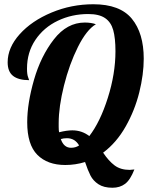

<svg xmlns="http://www.w3.org/2000/svg" viewBox="-20 -770 705 903"><path d="M443 96.5C459.7 107.5 481.7 113 509 113C532.3 113 552.2 106.8 568.5 94.5C584.8 82.2 599.3 59.7 612 27C601.3 28.3 594 29 590 29C561.3 29 537.7 22 519 8C500.3 -6 482.3 -26 465 -52C507 -83.3 542.3 -124.3 571 -175C599.7 -225.7 621 -279.2 635 -335.5C649 -391.8 656 -444.7 656 -494C656 -574 637.3 -636.7 600 -682C562.7 -727.3 502.3 -750 419 -750C350.3 -750 284.8 -737 222.5 -711C160.2 -685 110.2 -651 72.5 -609C34.8 -567 16 -523 16 -477C16 -447.7 24.5 -426.3 41.5 -413C58.5 -399.7 83.7 -393 117 -393C117 -394.3 115.3 -399.2 112 -407.5C108.7 -415.8 107 -429 107 -447C107 -498.3 120.2 -543.5 146.5 -582.5C172.8 -621.5 208 -651.5 252 -672.5C296 -693.5 343.7 -704 395 -704C429 -704 455.3 -697.7 474 -685C492.7 -672.3 505.5 -653.5 512.5 -628.5C519.5 -603.5 523 -570.3 523 -529C523 -458.3 511 -385.2 487 -309.5C463 -233.8 434 -174 400 -130C376.7 -148 350 -157 320 -157C302.7 -157 282 -154 258 -148C256.7 -153.3 256 -161.7 256 -173V-191C256 -242.3 264.3 -301.3 281 -368C297.7 -434.7 319.5 -495 346.5 -549C373.5 -603 401.7 -638.7 431 -656C416.3 -661.3 399 -664 379 -664C323 -664 274.5 -637.7 233.5 -585C192.5 -532.3 161.3 -469 140 -395C118.7 -321 108 -254.3 108 -195C108 -125 123.8 -74 155.5 -42C187.2 -10 231 6 287 6C319 6 350 1.3 380 -8C388.7 18 397.2 39.2 405.5 55.5C413.8 71.8 426.3 85.5 443 96.5ZM352 -86C341.3 -78.7 328.7 -75 314 -75C291.3 -75 275.3 -88.7 266 -116C274.7 -118.7 284.3 -120 295 -120C319.7 -120 338.7 -108.7 352 -86Z"/></svg>

Font: DonutKreme
Style: Regular
Weight: 400
Designer: Impallari Type
Foundry: Impallari Type
Version: Version 2.100